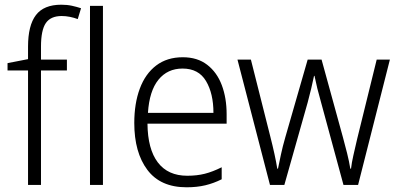

<svg xmlns="http://www.w3.org/2000/svg" viewBox="-20 -785 1687 815"><path d="M264 -486H154V0H99V-486H12V-517L99 -534V-587Q99 -677 132.5 -721Q166 -765 240 -765Q265 -765 285.5 -760.5Q306 -756 324 -750L310 -704Q294 -710 276.5 -713.5Q259 -717 242 -717Q195 -717 174.5 -687Q154 -657 154 -587V-532H264Z M417 0H362V-760H417Z M756 -542Q818 -542 859.5 -510Q901 -478 921.5 -423.5Q942 -369 942 -300V-260H606Q607 -152 650 -95.5Q693 -39 775 -39Q816 -39 849.5 -47.5Q883 -56 921 -75V-24Q887 -7 851.5 1.5Q816 10 772 10Q661 10 605.5 -64Q550 -138 550 -263Q550 -346 573.5 -409Q597 -472 643 -507Q689 -542 756 -542ZM755 -494Q691 -494 652.5 -446.5Q614 -399 608 -306H886Q886 -388 854.5 -441Q823 -494 755 -494Z M1343 -350Q1334 -381 1327 -409.5Q1320 -438 1315 -463H1313Q1308 -438 1301 -409Q1294 -380 1286 -350L1187 0H1126L988 -532H1045L1127 -207Q1148 -125 1157 -69H1160Q1165 -94 1172.5 -129Q1180 -164 1191 -202L1286 -532H1345L1436 -201Q1445 -168 1453.5 -134Q1462 -100 1467 -69H1470Q1473 -95 1480 -125.5Q1487 -156 1496 -195L1579 -532H1635L1500 0H1438Z"/></svg>

Font: Noto Sans Gurmukhi UI SemiCondensed Light
Style: Regular
Weight: 300
Width: 4
Designer: Jelle Bosma - Monotype Design Team
Foundry: Monotype Imaging Inc.
Version: Version 2.004; ttfautohint (v1.8.4.7-5d5b)